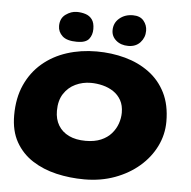

<svg xmlns="http://www.w3.org/2000/svg" viewBox="-51 -725 800 803"><g transform="rotate(5 349.0 -323.0)"><path d="M332 28Q271 28 214.2 14.8Q157.5 1.5 113 -27.2Q68.5 -56 42.5 -102Q16.5 -148 16.5 -214Q16.5 -286.5 41.5 -341.8Q66.5 -397 110.5 -434.5Q154.5 -472 212.8 -490.8Q271 -509.5 337.5 -509.5Q400.5 -509.5 457.2 -494Q514 -478.5 558.2 -446Q602.5 -413.5 627.8 -363Q653 -312.5 653 -242.5Q653 -188 629 -139Q605 -90 561.5 -52.5Q518 -15 459.5 6.5Q401 28 332 28ZM323.5 -133Q361 -133 387.8 -144.5Q414.5 -156 431.2 -175.2Q448 -194.5 456 -217.5Q464 -240.5 464 -263.5Q464 -294 452 -315.5Q440 -337 419.8 -350.5Q399.5 -364 374.8 -370.2Q350 -376.5 324.5 -376.5Q290 -376.5 260 -362.2Q230 -348 211.5 -319.5Q193 -291 193 -248Q193 -212.5 208.5 -186.8Q224 -161 253 -147Q282 -133 323.5 -133ZM251.5 -542.5Q208.5 -542.5 189.8 -560Q171 -577.5 171 -602Q171 -634.5 193.8 -650.8Q216.5 -667 240 -667Q259.5 -667 276.8 -661.5Q294 -656 304.5 -641.8Q315 -627.5 315 -601.5Q315 -576.5 301.5 -559.5Q288 -542.5 251.5 -542.5ZM466.5 -544Q435.5 -544 415.5 -561Q395.5 -578 395.5 -603.5Q395.5 -634.5 418.5 -654Q441.5 -673.5 475 -673.5Q505.5 -673.5 520.5 -655.2Q535.5 -637 535.5 -613.5Q535.5 -585 516.8 -564.5Q498 -544 466.5 -544Z"/></g></svg>

Font: Gluten SemiBold
Style: Regular
Weight: 600
Designer: Tyler Finck
Foundry: Etcetera Type Company
Version: Version 1.300